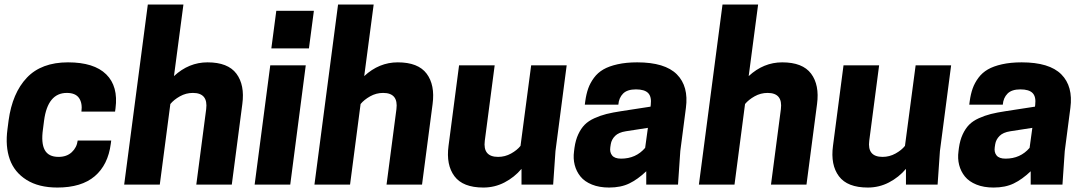

<svg xmlns="http://www.w3.org/2000/svg" viewBox="-20 -820 4828 853"><path d="M175.8 -284.2 170.9 -246.1Q162.1 -184.6 178.7 -153.8Q195.3 -123 240.2 -123Q276.4 -123 298.8 -143.8Q321.3 -164.6 325.2 -195.8H474.1L472.2 -181.2Q460 -87.4 400.9 -37.1Q341.8 13.2 234.9 13.2Q151.9 13.2 97.9 -20.8Q43.9 -54.7 23.4 -112.3Q2.9 -169.9 13.2 -246.1L18.1 -284.2Q34.7 -406.7 99.4 -474.9Q164.1 -543 282.2 -543Q397.9 -543 451.9 -489.7Q505.9 -436.5 493.2 -338.9L491.2 -324.2H341.8Q346.7 -361.8 331.1 -384.5Q315.4 -407.2 276.9 -407.2Q191.9 -407.2 175.8 -284.2Z M531.7 0 636.7 -799.8H794.9L752.9 -481.9Q818.8 -543 901.9 -543Q992.7 -543 1030.3 -492.7Q1067.9 -442.4 1056.6 -357.9L1009.8 0H852.1L896 -335Q905.3 -407.2 836.9 -407.2Q806.2 -407.2 779.3 -392.1Q752.4 -377 736.8 -357.9L689.9 0Z M1111.3 0 1180.7 -529.8H1338.4L1269.5 0ZM1374.5 -772 1352.5 -605H1185.5L1207.5 -772Z M1377 0 1481.9 -799.8H1640.1L1598.1 -481.9Q1664.1 -543 1747.1 -543Q1837.9 -543 1875.5 -492.7Q1913.1 -442.4 1901.9 -357.9L1855 0H1697.3L1741.2 -335Q1750.5 -407.2 1682.1 -407.2Q1651.4 -407.2 1624.5 -392.1Q1597.7 -377 1582 -357.9L1535.2 0Z M2019.5 -529.8H2177.7L2133.8 -194.8Q2124.5 -123 2192.9 -123Q2223.6 -123 2250.5 -137.9Q2277.3 -152.8 2292.5 -171.9L2339.8 -529.8H2497.6L2447.8 -148.9L2437.5 0H2296.9V-69.8Q2265.1 -32.2 2221.4 -9.5Q2177.7 13.2 2127.4 13.2Q2036.6 13.2 1999 -37.1Q1961.4 -87.4 1972.7 -171.9Z M2851.1 0V-59.1Q2813 -22.9 2775.6 -4.9Q2738.3 13.2 2686 13.2Q2642.6 13.2 2609.9 0Q2577.1 -13.2 2558.8 -35.9Q2540.5 -58.6 2533.2 -87.2Q2525.9 -115.7 2530.3 -147.9L2532.2 -163.1Q2537.1 -197.8 2549.1 -223.4Q2561 -249 2577.6 -265.9Q2594.2 -282.7 2620.6 -294.7Q2647 -306.6 2674.1 -313.5Q2701.2 -320.3 2740.2 -326.2L2870.1 -346.2L2871.1 -354Q2875.5 -390.1 2859.6 -406.5Q2843.8 -422.9 2805.2 -422.9Q2766.6 -422.9 2748 -404.1Q2729.5 -385.3 2727.1 -355H2578.1L2580.1 -370.1Q2584.5 -402.3 2593.3 -427Q2602.1 -451.7 2618.9 -474.4Q2635.7 -497.1 2660.6 -511.5Q2685.5 -525.9 2723.6 -534.4Q2761.7 -543 2811 -543Q2934.1 -543 2987.1 -489.7Q3040 -436.5 3027.3 -340.8L3002.4 -148.9L2992.2 0ZM2739.3 -115.2Q2805.2 -115.2 2846.2 -163.1L2858.4 -252L2760.3 -236.8Q2728.5 -231.9 2712.6 -216.1Q2696.8 -200.2 2693.4 -179.2L2691.4 -166Q2688 -143.6 2699.5 -129.4Q2710.9 -115.2 2739.3 -115.2Z M3085 0 3189.9 -799.8H3348.1L3306.2 -481.9Q3372.1 -543 3455.1 -543Q3545.9 -543 3583.5 -492.7Q3621.1 -442.4 3609.9 -357.9L3563 0H3405.3L3449.2 -335Q3458.5 -407.2 3390.1 -407.2Q3359.4 -407.2 3332.5 -392.1Q3305.7 -377 3290 -357.9L3243.2 0Z M3727.5 -529.8H3885.7L3841.8 -194.8Q3832.5 -123 3900.9 -123Q3931.6 -123 3958.5 -137.9Q3985.4 -152.8 4000.5 -171.9L4047.9 -529.8H4205.6L4155.8 -148.9L4145.5 0H4004.9V-69.8Q3973.1 -32.2 3929.4 -9.5Q3885.7 13.2 3835.4 13.2Q3744.6 13.2 3707 -37.1Q3669.4 -87.4 3680.7 -171.9Z M4559.1 0V-59.1Q4521 -22.9 4483.6 -4.9Q4446.3 13.2 4394 13.2Q4350.6 13.2 4317.9 0Q4285.2 -13.2 4266.8 -35.9Q4248.5 -58.6 4241.2 -87.2Q4233.9 -115.7 4238.3 -147.9L4240.2 -163.1Q4245.1 -197.8 4257.1 -223.4Q4269 -249 4285.6 -265.9Q4302.2 -282.7 4328.6 -294.7Q4355 -306.6 4382.1 -313.5Q4409.2 -320.3 4448.2 -326.2L4578.1 -346.2L4579.1 -354Q4583.5 -390.1 4567.6 -406.5Q4551.8 -422.9 4513.2 -422.9Q4474.6 -422.9 4456.1 -404.1Q4437.5 -385.3 4435.1 -355H4286.1L4288.1 -370.1Q4292.5 -402.3 4301.3 -427Q4310.1 -451.7 4326.9 -474.4Q4343.8 -497.1 4368.7 -511.5Q4393.6 -525.9 4431.6 -534.4Q4469.7 -543 4519 -543Q4642.1 -543 4695.1 -489.7Q4748 -436.5 4735.4 -340.8L4710.4 -148.9L4700.2 0ZM4447.3 -115.2Q4513.2 -115.2 4554.2 -163.1L4566.4 -252L4468.3 -236.8Q4436.5 -231.9 4420.7 -216.1Q4404.8 -200.2 4401.4 -179.2L4399.4 -166Q4396 -143.6 4407.5 -129.4Q4418.9 -115.2 4447.3 -115.2Z"/></svg>

Font: Cooper Hewitt
Style: Bold Italic
Weight: 712
Designer: Village Type and Design LLC
Foundry: Cooper Hewitt Smithsonian Design Museum
Version: 1.000